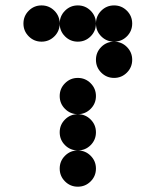

<svg xmlns="http://www.w3.org/2000/svg" viewBox="-20 -704 587 724"><path d="M205.1 -615.2Q205.1 -586.9 185.1 -566.9Q165 -546.9 136.7 -546.9Q108.4 -546.9 88.4 -566.9Q68.4 -586.9 68.4 -615.2Q68.4 -643.6 88.4 -663.6Q108.4 -683.6 136.7 -683.6Q165 -683.6 185.1 -663.6Q205.1 -643.6 205.1 -615.2ZM341.8 -615.2Q341.8 -586.9 321.8 -566.9Q301.8 -546.9 273.4 -546.9Q245.1 -546.9 225.1 -566.9Q205.1 -586.9 205.1 -615.2Q205.1 -643.6 225.1 -663.6Q245.1 -683.6 273.4 -683.6Q301.8 -683.6 321.8 -663.6Q341.8 -643.6 341.8 -615.2ZM478.5 -615.2Q478.5 -586.9 458.5 -566.9Q438.5 -546.9 410.2 -546.9Q381.8 -546.9 361.8 -566.9Q341.8 -586.9 341.8 -615.2Q341.8 -643.6 361.8 -663.6Q381.8 -683.6 410.2 -683.6Q438.5 -683.6 458.5 -663.6Q478.5 -643.6 478.5 -615.2ZM478.5 -478.5Q478.5 -450.2 458.5 -430.2Q438.5 -410.2 410.2 -410.2Q381.8 -410.2 361.8 -430.2Q341.8 -450.2 341.8 -478.5Q341.8 -506.8 361.8 -526.9Q381.8 -546.9 410.2 -546.9Q438.5 -546.9 458.5 -526.9Q478.5 -506.8 478.5 -478.5ZM341.8 -341.8Q341.8 -313.5 321.8 -293.5Q301.8 -273.4 273.4 -273.4Q245.1 -273.4 225.1 -293.5Q205.1 -313.5 205.1 -341.8Q205.1 -370.1 225.1 -390.1Q245.1 -410.2 273.4 -410.2Q301.8 -410.2 321.8 -390.1Q341.8 -370.1 341.8 -341.8ZM341.8 -205.1Q341.8 -176.8 321.8 -156.7Q301.8 -136.7 273.4 -136.7Q245.1 -136.7 225.1 -156.7Q205.1 -176.8 205.1 -205.1Q205.1 -233.4 225.1 -253.4Q245.1 -273.4 273.4 -273.4Q301.8 -273.4 321.8 -253.4Q341.8 -233.4 341.8 -205.1ZM341.8 -68.4Q341.8 -40 321.8 -20Q301.8 0 273.4 0Q245.1 0 225.1 -20Q205.1 -40 205.1 -68.4Q205.1 -96.7 225.1 -116.7Q245.1 -136.7 273.4 -136.7Q301.8 -136.7 321.8 -116.7Q341.8 -96.7 341.8 -68.4Z"/></svg>

Font: DatDot
Style: Bold
Weight: 700
Designer: GGBot
Version: 1.00